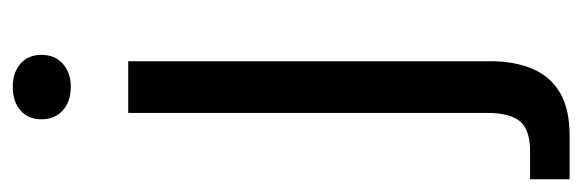

<svg xmlns="http://www.w3.org/2000/svg" viewBox="-354 -420 913 301"><g transform="rotate(-90 102.5 -269.5)"><path d="M-28 167V105H16Q49 105 62.5 89.5Q76 74 76 37V-525H157V43Q157 81 145 109Q133 137 107.5 152Q82 167 40 167ZM117 -615Q94 -615 80 -627.5Q66 -640 66 -661Q66 -682 80 -694Q94 -706 117 -706Q139 -706 153 -694Q167 -682 167 -661Q167 -640 153 -627.5Q139 -615 117 -615Z"/></g></svg>

Font: Mona Sans ExtraLight
Style: Regular
Weight: 400
Version: Version 2.000